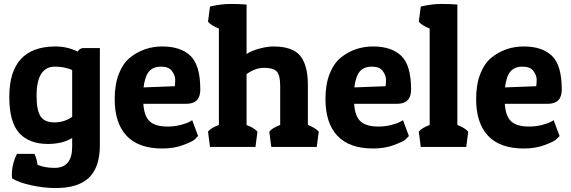

<svg xmlns="http://www.w3.org/2000/svg" viewBox="-20 -743 2886 971"><path d="M256 106Q345 106 345 -1V-45Q296 -15 222 -15Q128 -15 77.5 -70Q27 -125 27 -253Q27 -508 261 -508Q321 -508 373 -482Q383 -500 403 -500H485V-8Q485 102 430.5 155Q376 208 262 208Q202 208 138 194Q74 180 41 159Q40 150 40 141Q40 86 66 35H154Q165 56 170 91Q208 106 256 106ZM345 -152V-389Q305 -406 258 -406Q165 -406 165 -259Q165 -184 185.5 -154Q206 -124 255.5 -124Q305 -124 345 -152Z M801 8Q681 8 620.5 -56Q560 -120 560 -242Q560 -316 581 -369.5Q602 -423 638 -452Q708 -508 801 -508Q894 -508 943.5 -460.5Q993 -413 993 -290Q993 -218 922 -218H705Q709 -155 737.5 -129Q766 -103 828 -103Q862 -103 893 -111Q924 -119 938 -127L952 -135L982 -55Q976 -48 964.5 -37.5Q953 -27 906.5 -9.5Q860 8 801 8ZM864 -307Q866 -321 866 -341Q866 -361 850 -383.5Q834 -406 794.5 -406Q755 -406 734 -382Q713 -358 706 -301Z M1042 -710Q1098 -723 1146 -723Q1194 -723 1227 -720V-470Q1251 -486 1291 -497Q1331 -508 1362 -508Q1461 -508 1499 -460Q1537 -412 1537 -314V-111Q1576 -96 1592 -77L1582 0H1352L1342 -77Q1356 -96 1397 -111V-309Q1397 -363 1379.5 -381.5Q1362 -400 1316 -400Q1270 -400 1227 -368V-111Q1266 -96 1282 -77L1272 0H1042L1032 -77Q1046 -96 1087 -111V-599Q1052 -611 1032 -633Z M1867 8Q1747 8 1686.5 -56Q1626 -120 1626 -242Q1626 -316 1647 -369.5Q1668 -423 1704 -452Q1774 -508 1867 -508Q1960 -508 2009.5 -460.5Q2059 -413 2059 -290Q2059 -218 1988 -218H1771Q1775 -155 1803.5 -129Q1832 -103 1894 -103Q1928 -103 1959 -111Q1990 -119 2004 -127L2018 -135L2048 -55Q2042 -48 2030.5 -37.5Q2019 -27 1972.5 -9.5Q1926 8 1867 8ZM1930 -307Q1932 -321 1932 -341Q1932 -361 1916 -383.5Q1900 -406 1860.5 -406Q1821 -406 1800 -382Q1779 -358 1772 -301Z M2108 -710Q2164 -723 2212 -723Q2260 -723 2293 -720V-111Q2332 -96 2348 -77L2338 0H2108L2098 -77Q2112 -96 2153 -111V-599Q2118 -611 2098 -633Z M2629 8Q2509 8 2448.5 -56Q2388 -120 2388 -242Q2388 -316 2409 -369.5Q2430 -423 2466 -452Q2536 -508 2629 -508Q2722 -508 2771.5 -460.5Q2821 -413 2821 -290Q2821 -218 2750 -218H2533Q2537 -155 2565.5 -129Q2594 -103 2656 -103Q2690 -103 2721 -111Q2752 -119 2766 -127L2780 -135L2810 -55Q2804 -48 2792.5 -37.5Q2781 -27 2734.5 -9.5Q2688 8 2629 8ZM2692 -307Q2694 -321 2694 -341Q2694 -361 2678 -383.5Q2662 -406 2622.5 -406Q2583 -406 2562 -382Q2541 -358 2534 -301Z"/></svg>

Font: Patua One
Style: Regular
Weight: 400
Designer: luciano Vergara
Foundry: Luciano Vergara
Version: Version 1.002